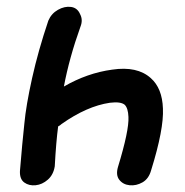

<svg xmlns="http://www.w3.org/2000/svg" viewBox="-20 -550 546 568"><path d="M39 -44Q38 -20 52 -10Q66 0 85.5 -2Q105 -4 121.5 -18.5Q138 -33 142 -58Q146 -131 152 -176Q158 -179 162 -183Q237 -236 305 -246Q337 -250 349 -240Q359 -230 360 -204Q362 -164 329 -56Q322 -32 333 -18Q344 -4 363.5 -2Q383 0 401.5 -10.5Q420 -21 427 -46Q465 -168 462 -229Q460 -289 426 -319Q386 -355 312 -344Q238 -334 169 -294Q185 -379 218 -471Q226 -491 217 -508Q209 -527 190 -529.5Q171 -532 151.5 -521Q132 -510 123 -489Q93 -400 75 -319Q57 -238 52 -184Q46 -129 39 -44Z"/></svg>

Font: Balsamiq Sans
Style: Italic
Weight: 400
Italic angle: -12°
Designer: Michael Angeles
Foundry: Balsamiq SRL
Version: Version 1.020; ttfautohint (v1.8.4.7-5d5b);gftools[0.9.26]